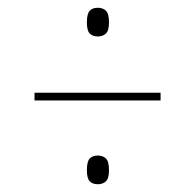

<svg xmlns="http://www.w3.org/2000/svg" viewBox="-20 -607 465 495"><path d="M232 -513Q219 -513 211.5 -520.5Q204 -528 204 -549Q204 -572 211.5 -579.5Q219 -587 232 -587Q245 -587 253 -579.5Q261 -572 261 -549Q261 -528 253 -520.5Q245 -513 232 -513ZM69 -348V-368H394V-348ZM232 -132Q219 -132 211.5 -139.5Q204 -147 204 -168Q204 -191 211.5 -198.5Q219 -206 232 -206Q245 -206 253 -198.5Q261 -191 261 -168Q261 -147 253 -139.5Q245 -132 232 -132Z"/></svg>

Font: Noto Serif Display ExtraCondensed SemiBold
Style: Italic
Weight: 600
Width: 2
Italic angle: -12°
Designer: Monotype Design Team
Foundry: Monotype Imaging Inc.
Version: Version 2.009